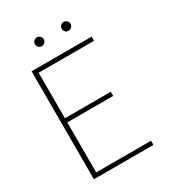

<svg xmlns="http://www.w3.org/2000/svg" viewBox="-183 -860 867 961"><g transform="rotate(-30 250.0 -379.0)"><path d="M74 0V-624H421V-600H101V-337H366V-313H101V-24H418V0ZM181 -707Q171 -707 163.5 -714.5Q156 -722 156 -732Q156 -743 163.5 -750.5Q171 -758 181 -758Q191 -758 199 -751Q207 -744 207 -732Q207 -722 199.5 -714.5Q192 -707 181 -707ZM335 -707Q325 -707 318 -714.5Q311 -722 311 -732Q311 -743 318 -750.5Q325 -758 335 -758Q345 -758 353.5 -751Q362 -744 362 -732Q362 -722 354 -714.5Q346 -707 335 -707Z"/></g></svg>

Font: Inconsolata ExtraLight
Style: Regular
Weight: 200
Monospace: yes
Designer: Raph Levien, Cyreal, Brenton Simpson
Foundry: Raph Levien, Cyreal, Google
Version: Version 3.001; ttfautohint (v1.8.2.53-6de2)